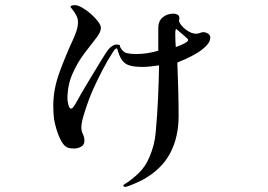

<svg xmlns="http://www.w3.org/2000/svg" viewBox="-20 -619 1040 746"><path d="M711 -464Q711 -467 700.5 -476Q690 -485 679 -494.5Q668 -504 664 -507Q662 -503 661.5 -498Q661 -493 661 -488Q661 -475 661.5 -462Q662 -449 663 -436Q668 -438 679.5 -442.5Q691 -447 701 -453Q711 -459 711 -464ZM797 -473Q797 -457 782 -441.5Q767 -426 745.5 -413Q724 -400 703 -390.5Q682 -381 669 -376Q671 -324 672.5 -272.5Q674 -221 674 -168Q674 -86 641 -23.5Q608 39 534 80Q530 82 515 89Q500 96 485.5 101.5Q471 107 468 107Q459 107 459 102Q459 101 462 98Q493 79 519 53.5Q545 28 559 -5Q581 -54 585 -105Q591 -170 594 -235.5Q597 -301 598 -365Q582 -363 566 -361Q550 -359 534 -359Q503 -359 484 -364.5Q465 -370 454 -385.5Q443 -401 435 -431Q430 -431 425.5 -426Q421 -421 419 -417Q397 -383 377.5 -345.5Q358 -308 341 -270Q334 -255 323.5 -226.5Q313 -198 304.5 -169Q296 -140 296 -124Q296 -110 302 -98Q308 -86 308 -72Q308 -56 295 -49Q282 -42 269 -42Q264 -42 258 -42.5Q252 -43 247 -44Q231 -48 219 -69.5Q207 -91 199.5 -116.5Q192 -142 190 -156Q187 -182 187 -208Q187 -272 211 -337.5Q235 -403 261 -459Q269 -476 276 -495.5Q283 -515 283 -534Q283 -547 276 -560Q269 -573 261.5 -582Q254 -591 254 -592Q254 -597 261 -598Q268 -599 271 -599Q282 -599 299 -589.5Q316 -580 332.5 -565.5Q349 -551 360.5 -536Q372 -521 372 -510Q372 -494 352.5 -469.5Q333 -445 307 -410.5Q281 -376 261.5 -332Q242 -288 242 -234Q242 -229 245.5 -213Q249 -197 256 -197Q260 -197 263.5 -201.5Q267 -206 269 -209Q277 -221 283.5 -233.5Q290 -246 297 -258Q316 -290 335 -321.5Q354 -353 373 -384Q380 -395 387.5 -407Q395 -419 403 -429Q408 -435 416.5 -440.5Q425 -446 434 -446Q438 -446 443 -444.5Q448 -443 446 -438Q457 -416 473 -412.5Q489 -409 510 -409Q531 -409 553 -412.5Q575 -416 595 -422V-511Q595 -537 612 -551.5Q629 -566 654 -566Q663 -566 670 -562Q677 -558 677 -548Q677 -544 675 -538Q681 -520 702 -504Q723 -488 742 -488Q750 -488 757 -491Q764 -494 771 -494Q779 -494 788 -488.5Q797 -483 797 -473Z"/></svg>

Font: Kaisei HarunoUmi Medium
Style: Regular
Weight: 500
Designer: Font-Kai, 金井和夫
Foundry: KAZUO KANAI
Version: Version 5.003